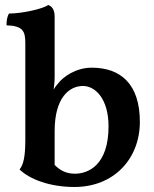

<svg xmlns="http://www.w3.org/2000/svg" viewBox="-20 -737 615 766"><path d="M346 -467C282 -467 231 -430 211 -403C206 -398 200 -390 194 -380C196 -395 198 -410 198 -434V-670C198 -698 188 -711 173 -717C147 -700 65 -683 16 -683C8 -670 6 -654 6 -636C72 -634 81 -612 81 -565V-179C81 -110 73 -79 58 -61C99 -21 180 9 277 9C434 9 538 -103 538 -251C538 -401 462 -467 346 -467ZM279 -44C244 -44 220 -57 198 -79V-214C198 -347 256 -394 311 -394C360 -394 413 -343 413 -233C413 -78 332 -44 279 -44Z"/></svg>

Font: Vollkorn Semibold
Style: Regular
Weight: 600
Designer: Friedrich Althausen
Foundry: Friedrich Althausen
Version: Version 4.015;PS 004.015;hotconv 1.0.88;makeotf.lib2.5.64775